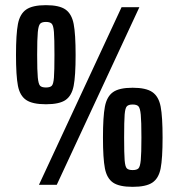

<svg xmlns="http://www.w3.org/2000/svg" viewBox="-20 -716 691 744"><path d="M42 -503Q42 -584 49.5 -623Q57 -662 81.5 -679Q106 -696 158 -696Q210 -696 234 -679Q258 -662 265.5 -623Q273 -584 273 -503Q273 -422 265.5 -383.5Q258 -345 234 -328.5Q210 -312 158 -312Q106 -312 81.5 -328.5Q57 -345 49.5 -383.5Q42 -422 42 -503ZM451 -688H520L200 0H131ZM191 -503Q191 -567 189 -592Q187 -617 180.5 -624Q174 -631 158 -631Q142 -631 135.5 -624Q129 -617 126.5 -591.5Q124 -566 124 -503Q124 -441 126.5 -415.5Q129 -390 135.5 -383.5Q142 -377 158 -377Q174 -377 180.5 -383.5Q187 -390 189 -415Q191 -440 191 -503ZM379 -183Q379 -264 386.5 -303Q394 -342 418 -359Q442 -376 494 -376Q546 -376 570.5 -359Q595 -342 602.5 -303Q610 -264 610 -183Q610 -102 602.5 -63.5Q595 -25 570.5 -8.5Q546 8 494 8Q442 8 418 -8.5Q394 -25 386.5 -63.5Q379 -102 379 -183ZM528 -183Q528 -246 525.5 -271.5Q523 -297 516.5 -304Q510 -311 494 -311Q478 -311 471.5 -304Q465 -297 463 -272Q461 -247 461 -183Q461 -120 463 -95Q465 -70 471.5 -63.5Q478 -57 494 -57Q510 -57 516.5 -63.5Q523 -70 525.5 -95.5Q528 -121 528 -183Z"/></svg>

Font: Saira ExtraCondensed
Style: Bold
Weight: 700
Width: 2
Designer: Hector Gatti with collaboration of the Omnibus-Type team
Foundry: Omnibus-Type
Version: Version 0.072; ttfautohint (v1.8)